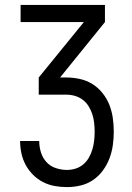

<svg xmlns="http://www.w3.org/2000/svg" viewBox="-20 -755 540 783"><path d="M253 8Q227 8 202.5 3.5Q178 -1 155.5 -12.5Q133 -24 115 -42Q97 -60 85 -82Q73 -104 67.5 -129Q62 -154 62 -179V-180H140V-179Q140 -156 147 -133.5Q154 -111 169.5 -94Q185 -77 207.5 -69.5Q230 -62 253 -62Q271 -62 288.5 -67.5Q306 -73 320 -85Q334 -97 343 -113Q352 -129 357 -146.5Q362 -164 364 -182Q366 -200 366 -218Q366 -236 364 -254Q362 -272 356.5 -289Q351 -306 341.5 -321.5Q332 -337 317.5 -348Q303 -359 285.5 -364Q268 -369 250 -369H138V-439L322 -665H64V-735H408V-665L225 -439H250Q278 -439 305.5 -433Q333 -427 356.5 -412.5Q380 -398 398 -375.5Q416 -353 426 -327.5Q436 -302 440 -274Q444 -246 444 -218Q444 -190 440 -162Q436 -134 426 -108Q416 -82 399 -59Q382 -36 359 -20.5Q336 -5 308.5 1.5Q281 8 253 8Z"/></svg>

Font: Iosevka Custom
Style: Regular
Weight: 400
Monospace: yes
Designer: Belleve Invis
Foundry: Belleve Invis
Version: Version 32.5.0; ttfautohint (v1.8.4)